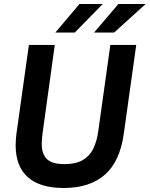

<svg xmlns="http://www.w3.org/2000/svg" viewBox="-20 -921 746 957"><path d="M298 16Q179 16 118.5 -38Q58 -92 58 -197Q58 -209 59 -224.5Q60 -240 62 -255L124 -697H253L193 -263Q191 -247 189.5 -232.5Q188 -218 188 -205Q188 -154 213.5 -128.5Q239 -103 301 -103Q357 -103 391.5 -122.5Q426 -142 444.5 -179Q463 -216 470 -269L530 -697H659L597 -254Q578 -117 503 -50.5Q428 16 298 16ZM449 -759 570 -901H706L549 -759ZM256 -759 376 -901H492L353 -759Z"/></svg>

Font: Hanken Grotesk
Style: Bold Italic
Weight: 700
Italic angle: -8°
Designer: Alfredo Marco Pradil
Foundry: Hanken Design Co.
Version: Version 3.013